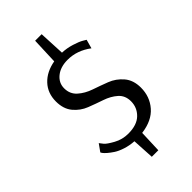

<svg xmlns="http://www.w3.org/2000/svg" viewBox="-234 -763 875 875"><g transform="rotate(-45 204.0 -325.0)"><path d="M36 -130 61 -165Q66 -158 75 -147Q84 -136 116.5 -118Q149 -100 187 -100Q243 -100 271.5 -128Q300 -156 300 -196Q300 -233 275 -255Q250 -277 214.5 -289Q179 -301 143 -315Q107 -329 82 -359Q57 -389 57 -437Q57 -491 90.5 -526.5Q124 -562 181 -572L186 -700H228L234 -575Q264 -574 294.5 -564.5Q325 -555 340 -546L355 -537L343 -494Q290 -534 229 -534Q183 -534 154.5 -511Q126 -488 126 -453Q126 -416 152 -393Q178 -370 214.5 -357.5Q251 -345 287.5 -331Q324 -317 350 -286.5Q376 -256 376 -208Q376 -150 340 -108.5Q304 -67 234 -58L230 50H188L182 -56Q152 -58 126 -66.5Q100 -75 84 -85.5Q68 -96 56.5 -106Q45 -116 40 -123Z"/></g></svg>

Font: Arsenal
Style: Regular
Weight: 400
Designer: Andrij Shevchenko
Foundry: Stairsfor.com
Version: Version 1.000